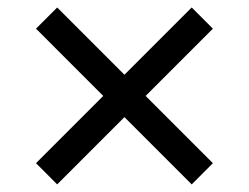

<svg xmlns="http://www.w3.org/2000/svg" viewBox="-20 -520 665 513"><path d="M492.2 -27.3 76.2 -443.4 132.8 -500 548.8 -84ZM76.2 -84 492.2 -500 548.8 -443.4 132.8 -27.3Z"/></svg>

Font: Wanted Sans Std Variable
Style: Regular
Weight: 400
Designer: Original Design by Kil Hyung-jin and Kang Hanbin, Wanted Lab, Inc;
Foundry: Wanted Lab, Inc.
Version: Version 1.003;Glyphs 3.2 (3227)